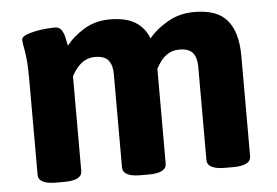

<svg xmlns="http://www.w3.org/2000/svg" viewBox="-43 -589 935 648"><g transform="rotate(-5 424.0 -264.5)"><path d="M122 2Q62 2 62 -30V-347Q62 -397 59 -424Q56 -451 53 -464.5Q50 -478 50 -488Q50 -497 63.5 -503Q77 -509 96.5 -513Q116 -517 134.5 -518.5Q153 -520 162 -520Q178 -520 185.5 -509Q193 -498 196 -483Q199 -468 202 -455Q224 -484 262.5 -507.5Q301 -531 350 -531Q385 -531 410.5 -523Q436 -515 454 -498Q472 -481 482 -455Q505 -484 545.5 -507.5Q586 -531 636 -531Q674 -531 701.5 -521.5Q729 -512 746.5 -492Q764 -472 773 -441.5Q782 -411 782 -369V-30Q782 2 722 2H694Q634 2 634 -30V-347Q634 -376 621 -392.5Q608 -409 575 -409Q553 -409 537 -399Q521 -389 511 -375Q501 -361 495.5 -350Q490 -339 488 -337V-418Q492 -405 494 -392Q496 -379 496 -366V-30Q496 2 436 2H408Q348 2 348 -30V-347Q348 -376 335 -392.5Q322 -409 289 -409Q274 -409 261 -403.5Q248 -398 238.5 -389Q229 -380 222 -370Q215 -360 210 -351V-30Q210 2 150 2Z"/></g></svg>

Font: Asap
Style: Regular
Weight: 400
Designer: Pablo Cosgaya
Foundry: Omnibus-Type
Version: Version 3.001